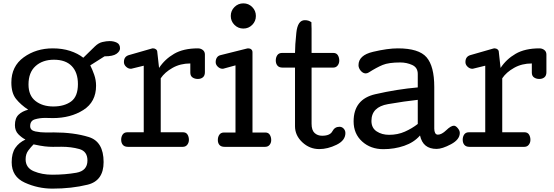

<svg xmlns="http://www.w3.org/2000/svg" viewBox="-20 -865 3265 1131"><path d="M46.9 -378.9Q46.9 -474.6 119.6 -527.3Q192.4 -580.1 291 -580.1Q347.2 -580.1 392.8 -565.2Q438.5 -550.3 470.7 -524.9L537.1 -589.8Q559.1 -611.8 582.8 -617.4Q606.4 -623 626 -623Q649.4 -623 668.2 -613.8Q687 -604.5 687 -580.1Q687 -563 666.3 -548.1Q645.5 -533.2 596.2 -533.2H595.7L511.7 -480Q523.9 -456.1 534.9 -424.8Q545.9 -393.6 545.9 -359.9Q545.9 -264.6 470.9 -217Q396 -169.4 291 -169.4Q281.7 -169.4 269.8 -169.9Q257.8 -170.4 245.6 -170.4Q213.9 -170.4 185.8 -162.1Q157.7 -153.8 157.7 -122.1Q157.7 -97.2 188 -90.8Q218.3 -84.5 252 -84.5Q264.2 -84.5 275.9 -84.7Q287.6 -85 296.9 -85Q415 -85 502.7 -57.9Q590.3 -30.8 590.3 89.8Q590.3 199.7 496.1 222.9Q401.9 246.1 289.1 246.1Q203.6 246.1 126.2 210.9Q48.8 175.8 48.8 90.8Q48.8 37.1 70.3 5.9Q91.8 -25.4 129.9 -43Q108.4 -53.7 88.1 -74.2Q67.9 -94.7 67.9 -127.9Q67.9 -168.9 89.6 -189.5Q111.3 -210 146 -218.8Q102.5 -247.6 74.7 -282Q46.9 -316.4 46.9 -378.9ZM177.7 -14.6Q162.6 0.5 146.7 21.5Q130.9 42.5 130.9 73.2Q130.9 123.5 179.2 143.8Q227.5 164.1 287.1 164.1Q363.8 164.1 429.4 152.6Q495.1 141.1 495.1 80.1Q495.1 26.4 447.3 12.9Q399.4 -0.5 341.8 -0.5Q326.7 -0.5 314.2 -0.2Q301.8 0 291 0Q268.6 0 244.4 -2.7Q220.2 -5.4 177.7 -14.6ZM297.9 -513.2Q231 -513.2 189.5 -475.8Q147.9 -438.5 147.9 -367.2Q147.9 -302.2 189.2 -270Q230.5 -237.8 293.9 -237.8Q358.4 -237.8 398.7 -267.1Q439 -296.4 439 -369.6Q439 -438 402.8 -475.6Q366.7 -513.2 297.9 -513.2Z M1101.1 -491.2Q1042.5 -491.2 996.6 -465.3Q950.7 -439.5 926.8 -403.8V-85.9H1057.6Q1076.2 -85.9 1084.5 -72.5Q1092.8 -59.1 1092.8 -41Q1092.8 -24.9 1083.3 -12.5Q1073.7 0 1056.6 0H733.9Q713.4 0 703.6 -11.7Q693.8 -23.4 693.8 -42Q693.8 -60.1 702.9 -73Q711.9 -85.9 731 -85.9H826.7V-478L756.8 -460.9Q755.9 -460.4 754.2 -460.2Q752.4 -460 750 -460Q735.4 -460 722.7 -471.9Q710 -483.9 710 -499Q710 -515.6 717 -525.6Q724.1 -535.6 737.8 -540L874 -579.1Q876 -579.1 876.5 -579.6Q877 -580.1 878.9 -580.1H881.8Q892.1 -580.1 899.4 -574Q906.7 -567.9 906.7 -557.1L917 -464.8Q950.7 -516.1 1005.6 -548.1Q1060.5 -580.1 1146 -580.1Q1162.1 -580.1 1174.6 -570.6Q1187 -561 1187 -543.9V-439.9Q1187 -419.4 1175.3 -409.7Q1163.6 -399.9 1145 -399.9Q1127 -399.9 1114 -408.9Q1101.1 -418 1101.1 -437Z M1413.6 -696.8Q1382.8 -696.8 1361.1 -718.5Q1339.4 -740.2 1339.4 -771Q1339.4 -801.8 1361.1 -823.5Q1382.8 -845.2 1413.6 -845.2Q1444.3 -845.2 1465.8 -823.5Q1487.3 -801.8 1487.3 -771Q1487.3 -740.2 1465.8 -718.5Q1444.3 -696.8 1413.6 -696.8ZM1263.2 -40.5Q1263.2 -58.6 1272.2 -71.5Q1281.2 -84.5 1300.3 -84.5H1367.2V-480L1297.4 -460.9Q1296.4 -460.4 1294.7 -460.2Q1293 -460 1290.5 -460Q1275.9 -460 1263.2 -471.9Q1250.5 -483.9 1250.5 -499Q1250.5 -514.6 1257.6 -525.6Q1264.6 -536.6 1278.3 -540L1434.6 -579.1Q1436 -579.6 1438 -579.8Q1439.9 -580.1 1442.4 -580.1Q1453.1 -580.1 1460.2 -574Q1467.3 -567.9 1467.3 -557.1V-84.5H1542.5Q1561 -84.5 1569.3 -71Q1577.6 -57.6 1577.6 -39.6Q1577.6 -23.4 1568.1 -11.7Q1558.6 0 1541.5 0H1303.2Q1282.7 0 1272.9 -11Q1263.2 -22 1263.2 -40.5Z M1877.4 -65.4Q1924.3 -65.4 1938 -91.8Q1951.7 -118.2 1979.5 -118.2Q1994.6 -118.2 2004.6 -107.2Q2014.6 -96.2 2014.6 -81.1Q2014.6 -37.6 1962.4 -12.2Q1910.2 13.2 1860.8 13.2Q1803.7 13.2 1760.7 -27.1Q1717.8 -67.4 1717.8 -121.1V-466.8H1644.5Q1624 -466.8 1614.3 -478.5Q1604.5 -490.2 1604.5 -508.8Q1604.5 -526.9 1613.5 -540Q1622.6 -553.2 1641.6 -553.2H1717.8Q1717.8 -597.7 1725.6 -671.9Q1733.4 -746.1 1775.4 -746.1Q1787.6 -746.1 1796.6 -743.2Q1805.7 -740.2 1814.5 -733.9V-724.1Q1814.5 -717.8 1814.9 -709.7Q1815.4 -701.7 1815.4 -695.3V-553.2H1943.4Q1961.9 -553.2 1970.2 -539.6Q1978.5 -525.9 1978.5 -507.8Q1978.5 -491.7 1969 -479.2Q1959.5 -466.8 1942.4 -466.8H1815.4V-136.2Q1815.4 -98.1 1833 -81.8Q1850.6 -65.4 1877.4 -65.4Z M2688.5 -82Q2688.5 -43 2636.7 -15.4Q2585 12.2 2551.8 12.2Q2511.7 12.2 2487.3 -7.3Q2462.9 -26.9 2454.1 -66.9Q2418.5 -25.9 2360.8 -6.1Q2303.2 13.7 2237.8 13.7Q2163.1 13.7 2113 -31.7Q2063 -77.1 2063 -149.9Q2063 -280.8 2190.9 -310.1Q2318.8 -339.4 2440.9 -350.1V-429.2Q2440.9 -467.3 2408.2 -482.2Q2375.5 -497.1 2337.9 -497.1Q2269.5 -497.1 2234.1 -482.4Q2198.7 -467.8 2151.9 -438Q2147.5 -435.5 2143.3 -434.1Q2139.2 -432.6 2134.8 -432.6Q2118.2 -432.6 2105 -448.2Q2091.8 -463.9 2091.8 -481Q2091.8 -539.6 2177.5 -559.8Q2263.2 -580.1 2323.7 -580.1Q2447.3 -580.1 2492.7 -527.6Q2538.1 -475.1 2538.1 -353V-106.9Q2538.1 -91.8 2543.2 -81.8Q2548.3 -71.8 2559.6 -71.8Q2581.5 -71.8 2608.9 -98.1Q2636.2 -124.5 2653.8 -124.5Q2664.6 -124.5 2676.5 -110.1Q2688.5 -95.7 2688.5 -82ZM2440.9 -276.9Q2363.8 -268.6 2265.9 -251.7Q2168 -234.9 2168 -152.8Q2168 -111.3 2198.7 -91.1Q2229.5 -70.8 2272 -70.8Q2322.8 -70.8 2365 -89.6Q2407.2 -108.4 2440.9 -134.8Z M3112.8 -491.2Q3054.2 -491.2 3008.3 -465.3Q2962.4 -439.5 2938.5 -403.8V-85.9H3069.3Q3087.9 -85.9 3096.2 -72.5Q3104.5 -59.1 3104.5 -41Q3104.5 -24.9 3095 -12.5Q3085.4 0 3068.4 0H2745.6Q2725.1 0 2715.3 -11.7Q2705.6 -23.4 2705.6 -42Q2705.6 -60.1 2714.6 -73Q2723.6 -85.9 2742.7 -85.9H2838.4V-478L2768.6 -460.9Q2767.6 -460.4 2765.9 -460.2Q2764.2 -460 2761.7 -460Q2747.1 -460 2734.4 -471.9Q2721.7 -483.9 2721.7 -499Q2721.7 -515.6 2728.8 -525.6Q2735.8 -535.6 2749.5 -540L2885.7 -579.1Q2887.7 -579.1 2888.2 -579.6Q2888.7 -580.1 2890.6 -580.1H2893.6Q2903.8 -580.1 2911.1 -574Q2918.5 -567.9 2918.5 -557.1L2928.7 -464.8Q2962.4 -516.1 3017.3 -548.1Q3072.3 -580.1 3157.7 -580.1Q3173.8 -580.1 3186.3 -570.6Q3198.7 -561 3198.7 -543.9V-439.9Q3198.7 -419.4 3187 -409.7Q3175.3 -399.9 3156.7 -399.9Q3138.7 -399.9 3125.7 -408.9Q3112.8 -418 3112.8 -437Z"/></svg>

Font: Cutive
Style: Regular
Weight: 400
Designer: Vernon Adams
Version: Version 1.002